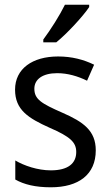

<svg xmlns="http://www.w3.org/2000/svg" viewBox="-20 -786 468 816"><path d="M359 -756V-766H256C234 -721 196 -661 164 -618V-606H219C264 -642 334 -718 359 -756ZM387 -147C387 -231 334 -268 245 -307C156 -346 126 -364 126 -409C126 -449 161 -475 223 -475C268 -475 311 -462 350 -443L380 -511C335 -533 285 -546 227 -546C118 -546 44 -494 44 -405C44 -319 100 -284 191 -243C279 -205 304 -181 304 -140C304 -92 270 -62 196 -62C140 -62 82 -82 45 -104V-23C82 -2 130 10 196 10C314 10 387 -44 387 -147Z"/></svg>

Font: Noto Sans Armenian SemiCondensed
Style: Regular
Weight: 400
Width: 4
Designer: Monotype Design Team
Foundry: Monotype Imaging Inc.
Version: Version 2.008